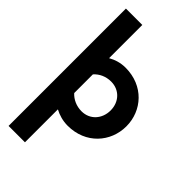

<svg xmlns="http://www.w3.org/2000/svg" viewBox="-370 -965 1467 1467"><g transform="rotate(45 363.0 -232.0)"><path d="M692 -232C692 -401 566 -545 371 -545C317 -545 270 -530 230 -507V-866H53V402H230V46C271 68 319 82 371 82C566 82 692 -63 692 -232ZM230 -130V-332C263 -369 311 -392 368 -392C458 -392 521 -324 521 -233C521 -141 458 -71 368 -71C312 -71 263 -94 230 -130Z"/></g></svg>

Font: LINE Seed JP_OTF ExtraBold
Style: Regular
Weight: 800
Designer: LY Corporation & Fontrix & Fontworks
Version: Version 1.013